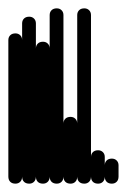

<svg xmlns="http://www.w3.org/2000/svg" viewBox="-20 -440 304 460"><path d="M0 -17H33V-344H0ZM17 -33Q9 -33 4.5 -28.5Q0 -24 0 -17Q0 -9 4.5 -4.5Q9 0 17 0Q24 0 28.5 -4.5Q33 -9 33 -17Q33 -24 28.5 -28.5Q24 -33 17 -33ZM17 -360Q9 -360 4.5 -355.5Q0 -351 0 -344Q0 -336 4.5 -331.5Q9 -327 17 -327Q24 -327 28.5 -331.5Q33 -336 33 -344Q33 -351 28.5 -355.5Q24 -360 17 -360Z M33 -17H66V-384H33ZM50 -33Q42 -33 37.5 -28.5Q33 -24 33 -17Q33 -9 37.5 -4.5Q42 0 50 0Q57 0 61.5 -4.5Q66 -9 66 -17Q66 -24 61.5 -28.5Q57 -33 50 -33ZM50 -400Q42 -400 37.5 -395.5Q33 -391 33 -384Q33 -376 37.5 -371.5Q42 -367 50 -367Q57 -367 61.5 -371.5Q66 -376 66 -384Q66 -391 61.5 -395.5Q57 -400 50 -400Z M66 -17H99V-324H66ZM83 -33Q75 -33 70.5 -28.5Q66 -24 66 -17Q66 -9 70.5 -4.5Q75 0 83 0Q90 0 94.5 -4.5Q99 -9 99 -17Q99 -24 94.5 -28.5Q90 -33 83 -33ZM83 -340Q75 -340 70.5 -335.5Q66 -331 66 -324Q66 -316 70.5 -311.5Q75 -307 83 -307Q90 -307 94.5 -311.5Q99 -316 99 -324Q99 -331 94.5 -335.5Q90 -340 83 -340Z M99 -17H132V-404H99ZM116 -33Q108 -33 103.5 -28.5Q99 -24 99 -17Q99 -9 103.5 -4.5Q108 0 116 0Q123 0 127.5 -4.5Q132 -9 132 -17Q132 -24 127.5 -28.5Q123 -33 116 -33ZM116 -420Q108 -420 103.5 -415.5Q99 -411 99 -404Q99 -396 103.5 -391.5Q108 -387 116 -387Q123 -387 127.5 -391.5Q132 -396 132 -404Q132 -411 127.5 -415.5Q123 -420 116 -420Z M132 -17H165V-144H132ZM149 -33Q141 -33 136.5 -28.5Q132 -24 132 -17Q132 -9 136.5 -4.5Q141 0 149 0Q156 0 160.5 -4.5Q165 -9 165 -17Q165 -24 160.5 -28.5Q156 -33 149 -33ZM149 -160Q141 -160 136.5 -155.5Q132 -151 132 -144Q132 -136 136.5 -131.5Q141 -127 149 -127Q156 -127 160.5 -131.5Q165 -136 165 -144Q165 -151 160.5 -155.5Q156 -160 149 -160Z M165 -17H198V-404H165ZM182 -33Q174 -33 169.5 -28.5Q165 -24 165 -17Q165 -9 169.5 -4.5Q174 0 182 0Q189 0 193.5 -4.5Q198 -9 198 -17Q198 -24 193.5 -28.5Q189 -33 182 -33ZM182 -420Q174 -420 169.5 -415.5Q165 -411 165 -404Q165 -396 169.5 -391.5Q174 -387 182 -387Q189 -387 193.5 -391.5Q198 -396 198 -404Q198 -411 193.5 -415.5Q189 -420 182 -420Z M198 -17H231V-64H198ZM215 -33Q207 -33 202.5 -28.5Q198 -24 198 -17Q198 -9 202.5 -4.5Q207 0 215 0Q222 0 226.5 -4.5Q231 -9 231 -17Q231 -24 226.5 -28.5Q222 -33 215 -33ZM215 -80Q207 -80 202.5 -75.5Q198 -71 198 -64Q198 -56 202.5 -51.5Q207 -47 215 -47Q222 -47 226.5 -51.5Q231 -56 231 -64Q231 -71 226.5 -75.5Q222 -80 215 -80Z M231 -17H264V-44H231ZM248 -33Q240 -33 235.5 -28.5Q231 -24 231 -17Q231 -9 235.5 -4.5Q240 0 248 0Q255 0 259.5 -4.5Q264 -9 264 -17Q264 -24 259.5 -28.5Q255 -33 248 -33ZM248 -60Q240 -60 235.5 -55.5Q231 -51 231 -44Q231 -36 235.5 -31.5Q240 -27 248 -27Q255 -27 259.5 -31.5Q264 -36 264 -44Q264 -51 259.5 -55.5Q255 -60 248 -60Z"/></svg>

Font: Wavefont Light
Style: Regular
Weight: 300
Version: Version 3.004;gftools[0.9.33]